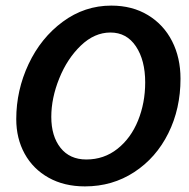

<svg xmlns="http://www.w3.org/2000/svg" viewBox="-20 -679 674 685"><path d="M38 -254Q38 -357 82 -450.5Q126 -544 204 -601.5Q282 -659 377 -659Q452 -659 508 -625Q564 -591 594 -532Q624 -473 624 -398Q624 -291 580.5 -203.5Q537 -116 459 -65Q381 -14 283 -14Q209 -14 153.5 -45Q98 -76 68 -130.5Q38 -185 38 -254ZM498 -385Q498 -464 465 -513.5Q432 -563 374 -563Q317 -563 268.5 -516.5Q220 -470 191.5 -399.5Q163 -329 163 -262Q163 -193 196 -151.5Q229 -110 288 -110Q351 -110 399 -148Q447 -186 472.5 -249Q498 -312 498 -385Z"/></svg>

Font: Mali SemiBold
Style: Italic
Weight: 600
Italic angle: -10°
Version: Version 1.000; ttfautohint (v1.6)